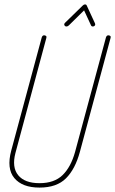

<svg xmlns="http://www.w3.org/2000/svg" viewBox="-20 -850 522 870"><path d="M159 0Q81 0 45 -43Q9 -86 31 -168L169 -680Q172 -690 180 -690Q185 -690 188.5 -687Q192 -684 190 -678L50 -157Q33 -92 62.5 -56Q92 -20 159 -20Q226 -20 263.5 -56.5Q301 -93 320 -161L460 -680Q463 -690 471 -690Q476 -690 479.5 -687Q483 -684 481 -678L342 -162Q321 -84 279 -42Q237 0 159 0ZM281 -730Q275 -730 272 -735.5Q269 -741 275 -747L355 -825Q360 -830 365 -830Q371 -830 373 -825L410 -745Q413 -738 409.5 -734Q406 -730 401 -730Q394 -730 392 -736L361 -803L292 -735Q287 -730 281 -730Z"/></svg>

Font: Zen Loop
Style: Italic
Weight: 400
Italic angle: -15°
Designer: Yoshimichi Ohira
Foundry: A-1 Corp ZenFonts
Version: Version 1.000; ttfautohint (v1.8.3)